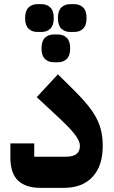

<svg xmlns="http://www.w3.org/2000/svg" viewBox="-20 -905 550 925"><path d="M174 0Q104 0 67 -35Q30 -70 30 -147V-214H145V-150H298Q365 -150 365 -202Q365 -214 359 -227.5Q353 -241 340 -258Q327 -275 306.5 -296Q286 -317 256 -345L157 -437L259 -547L340 -467Q377 -430 403 -398Q429 -366 445 -335Q461 -304 468 -271.5Q475 -239 475 -202Q475 -106 426 -53Q377 0 288 0ZM318 -751Q292 -751 275.5 -767Q259 -783 259 -818Q259 -853 275.5 -869Q292 -885 318 -885H338Q364 -885 380.5 -869Q397 -853 397 -818Q397 -783 380.5 -767Q364 -751 338 -751ZM239 -605Q213 -605 196.5 -621Q180 -637 180 -672Q180 -707 196.5 -723Q213 -739 239 -739H259Q285 -739 301.5 -723Q318 -707 318 -672Q318 -637 301.5 -621Q285 -605 259 -605ZM160 -751Q134 -751 117.5 -767Q101 -783 101 -818Q101 -853 117.5 -869Q134 -885 160 -885H180Q206 -885 222.5 -869Q239 -853 239 -818Q239 -783 222.5 -767Q206 -751 180 -751Z"/></svg>

Font: IBM Plex Arabic
Style: Bold
Weight: 700
Designer: Mike Abbink, Paul van der Laan, Pieter van Rosmalen, Wael Morcos, Khajak Apelian
Foundry: Bold Monday
Version: Version 1.0